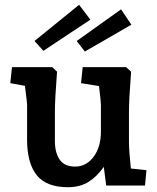

<svg xmlns="http://www.w3.org/2000/svg" viewBox="-20 -774 655 801"><path d="M93 -191V-336Q93 -346 87 -392L84 -416L23 -427L30 -494H198L218 -475Q209 -360 209 -306V-186Q209 -137 229 -108Q249 -79 293 -79Q340 -79 370.5 -120Q401 -161 401 -225V-336Q401 -351 393 -415L318 -427L325 -494H506L527 -475Q518 -360 518 -306V-182Q518 -145 526 -71L591 -64L585 0H423L413 -78Q386 -39 350.5 -16Q315 7 263 7Q173 7 133 -43.5Q93 -94 93 -191ZM124 -603 310 -754 357 -692 161 -562ZM300 -603 485 -735 528 -671 334 -559Z"/></svg>

Font: Andada Pro
Style: Bold
Weight: 700
Designer: Carolina Giovagnoli
Foundry: Huerta Tipografica
Version: Version 3.005; ttfautohint (v1.8.4)